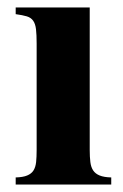

<svg xmlns="http://www.w3.org/2000/svg" viewBox="-20 -494 329 514"><path d="M22 0V-19Q41.5 -19.5 52.7 -24.2Q64 -28.8 69.6 -37.6Q75.2 -46.4 76.7 -60.1Q78.1 -73.7 78.1 -92.8V-377Q78.1 -400.9 76.4 -415.5Q74.7 -430.2 68.8 -438.5Q63 -446.8 51.8 -450.2Q40.5 -453.6 22 -456.1V-474.1H220.2V-92.8Q220.2 -73.7 221.9 -60.1Q223.6 -46.4 229.5 -37.6Q235.4 -28.8 246.8 -24.2Q258.3 -19.5 277.8 -19V0Z"/></svg>

Font: Tai Heritage Pro
Style: Bold
Weight: 700
Designer: Faah Baccam, Walt Agee, Victor Gaultney, Annie Olsen, Eric Hays
Foundry: SIL International
Version: Version 2.600